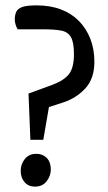

<svg xmlns="http://www.w3.org/2000/svg" viewBox="-20 -683 401 714"><path d="M93 -163 86 -335 176 -368Q218 -384 236.5 -407.5Q255 -431 255 -482Q255 -526 243.5 -545.5Q232 -565 206.5 -569.5Q181 -574 139 -574H46Q41 -581 38 -591.5Q35 -602 35 -611Q35 -627 40.5 -639Q46 -651 63 -657Q80 -663 116 -663Q167 -663 206.5 -648Q246 -633 273.5 -605Q301 -577 316 -538.5Q331 -500 331 -453Q331 -391 297.5 -354.5Q264 -318 215 -302L162 -285L141 -163ZM110 11Q86 11 71.5 -5.5Q57 -22 57 -48Q57 -73 72.5 -92Q88 -111 115 -111Q139 -111 154 -95.5Q169 -80 169 -53Q169 -29 153.5 -9Q138 11 110 11Z"/></svg>

Font: Faustina
Style: Regular
Weight: 400
Designer: Alfonso Garcia
Foundry: http://www.omnibus-type.com
Version: Version 1.200